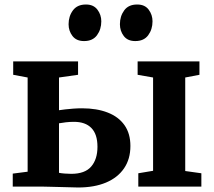

<svg xmlns="http://www.w3.org/2000/svg" viewBox="-20 -827 949 851"><path d="M593 0V-59L658.5 -70V-483.5L590 -495.5V-555H864V-495.5L801 -483.5V-69L872.5 -59V0ZM36.5 0V-57.5L102.5 -66V-483.5L38.5 -495.5V-555H326V-495.5L241.5 -483.5V-338.5Q253 -340.5 269.2 -342.2Q285.5 -344 304.8 -345.5Q324 -347 343.5 -347Q409 -347 457.2 -328.2Q505.5 -309.5 531.8 -272.2Q558 -235 558 -180Q558 -122 529.8 -80.8Q501.5 -39.5 449.8 -17.8Q398 4 326 4Q316 4 295 3.2Q274 2.5 248.8 2Q223.5 1.5 201 0.8Q178.5 0 165.5 0ZM295.5 -56.5Q356.5 -56.5 384.2 -88.8Q412 -121 412 -176.5Q412 -232 385.2 -259.5Q358.5 -287 308 -287Q290 -287 272.2 -285Q254.5 -283 241.5 -280.5V-61Q251.5 -59 266 -57.8Q280.5 -56.5 295.5 -56.5ZM352 -645Q318.5 -645 301.2 -667.5Q284 -690 284 -719.5Q284 -755 303.2 -781Q322.5 -807 360.5 -807H361.5Q394.5 -807 411.8 -784.2Q429 -761.5 429 -732.5Q429 -697 410 -671Q391 -645 353 -645ZM579 -645Q545.5 -645 528.5 -667.5Q511.5 -690 511.5 -719.5Q511.5 -755 530.5 -781Q549.5 -807 587.5 -807H588.5Q622 -807 639 -784.2Q656 -761.5 656 -732.5Q656 -697 637 -671Q618 -645 580 -645Z"/></svg>

Font: Merriweather 20pt
Style: Bold
Weight: 700
Version: Version 2.100